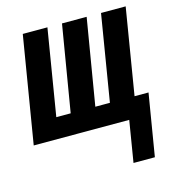

<svg xmlns="http://www.w3.org/2000/svg" viewBox="-114 -611 822 903"><g transform="rotate(-15 296.5 -159.5)"><path d="M425 201 458 0H-7L79 -520H199L130 -101H200L270 -520H390L320 -101H391L460 -520H580L511 -101H579L529 201Z"/></g></svg>

Font: Iosevka SS04 Extended Oblique
Style: Bold
Weight: 700
Width: 7
Italic angle: -9°
Monospace: yes
Designer: Belleve Invis
Foundry: Belleve Invis
Version: Version 19.0.0; ttfautohint (v1.8.4)